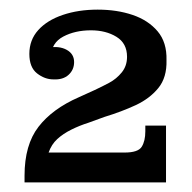

<svg xmlns="http://www.w3.org/2000/svg" viewBox="-20 -707 400 399"><path d="M31 -342Q31 -406 60 -443.5Q89 -481 144 -505L177 -520Q192 -527 207 -535Q222 -543 233 -556.5Q244 -570 244 -589L326 -582Q327 -546 309 -524Q291 -502 262 -488.5Q233 -475 197 -464L164 -452Q145 -446 128 -437.5Q111 -429 99 -418Q87 -407 81 -390L31 -328ZM31 -328V-342L81 -390H325V-328ZM239 -390Q267 -390 274.5 -402Q282 -414 282 -434V-446H325V-390ZM91 -542Q73 -542 57 -554.5Q41 -567 41 -595Q41 -624 59.5 -644.5Q78 -665 110.5 -676Q143 -687 183 -687Q223 -687 255.5 -676Q288 -665 307.5 -642Q327 -619 326 -582L244 -589Q244 -617 222 -630.5Q200 -644 169 -644Q136 -644 111.5 -631Q87 -618 86 -590L80 -608Q103 -612 118.5 -603.5Q134 -595 134 -578Q134 -562 122.5 -551.5Q111 -541 91 -542Z"/></svg>

Font: Montagu Slab Medium
Style: Regular
Weight: 500
Version: Version 1.000